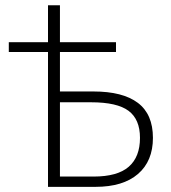

<svg xmlns="http://www.w3.org/2000/svg" viewBox="-20 -726 665 746"><path d="M14.2 -562H166.5V-705.6H212.9V-562H430.7V-523.9H212.9V-370.6H342.8Q457 -370.6 515.6 -326.4Q574.2 -282.2 574.2 -190.4Q574.2 -100.1 516.1 -50Q458 0 351.1 0H166.5V-523.9H14.2ZM212.9 -40H343.8Q436.5 -40 480.2 -78.1Q523.9 -116.2 523.9 -190.4Q523.9 -262.2 479.5 -295.4Q435.1 -328.6 334 -328.6H212.9Z"/></svg>

Font: Bpm'online Open Sans Light
Style: Regular
Weight: 300
Foundry: Ascender Corporation
Version: Version 1.10